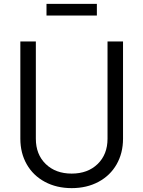

<svg xmlns="http://www.w3.org/2000/svg" viewBox="-20 -959 740 991"><path d="M85 -243V-745H165V-243Q165 -162 216 -112.5Q267 -63 350 -63Q433 -63 484 -112.5Q535 -162 535 -243V-745H615V-243Q615 -169 582 -111Q549 -53 488.5 -20.5Q428 12 350 12Q272 12 211.5 -20.5Q151 -53 118 -111Q85 -169 85 -243ZM220 -939H480V-879H220Z"/></svg>

Font: Evergrow Sans 
Style: Regular
Weight: 400
Foundry: 10Web
Version: Version 1.000